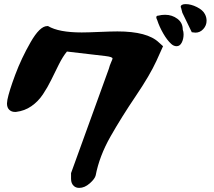

<svg xmlns="http://www.w3.org/2000/svg" viewBox="-20 -911 1040 935"><path d="M14 -407Q14 -413 16 -425Q24 -466 54 -546.5Q84 -627 129 -705.5Q174 -784 210 -784H214Q266 -753 378 -753Q406 -753 464 -755.5Q522 -758 552 -758Q698 -758 754 -704L774 -686L742 -615Q710 -545 641 -443Q572 -341 518 -246Q464 -151 446 -57Q442 -40 417 -18Q392 4 366 4Q350 4 340 -5Q326 -17 326 -40V-68L510 -576Q514 -592 521 -607.5Q528 -623 528 -626Q528 -634 494 -638L306 -660Q286 -636 266 -596Q246 -556 229 -521Q212 -486 189 -451.5Q166 -417 133 -394Q100 -371 58 -366H52Q36 -366 25 -376.5Q14 -387 14 -407ZM746 -812Q734 -835 752 -835Q766 -839 784 -839Q818 -839 844 -819.5Q870 -800 870 -767Q874 -756 874 -744Q874 -721 865 -703.5Q856 -686 840 -686Q826 -686 814 -697Q794 -715 775 -748Q756 -781 746 -812ZM860 -877Q860 -890 882 -891H884Q910 -891 939 -876.5Q968 -862 978 -842Q986 -827 986 -810Q986 -787 970 -769.5Q954 -752 932 -752Q926 -752 914 -754L868 -849L862 -872Q862 -873 861 -874.5Q860 -876 860 -877Z"/></svg>

Font: NaniFont Regular
Style: Regular
Weight: 400
Designer: Nanigashitei
Version: Version 1.036